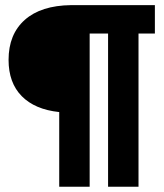

<svg xmlns="http://www.w3.org/2000/svg" viewBox="-20 -713 626 733"><path d="M206.1 0V-285.2Q113.3 -294.9 63 -345.9Q12.7 -397 12.7 -484.4Q12.7 -582 74.5 -637Q136.2 -691.9 251 -693.4H571.3V-585H508.8V0H392.6V-585H322.3V0Z"/></svg>

Font: Cascadia Mono PL SemiBold
Style: Regular
Weight: 600
Monospace: yes
Designer: Aaron Bell
Foundry: Saja Typeworks
Version: Version 2404.023; ttfautohint (v1.8.4)